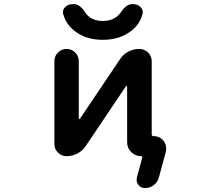

<svg xmlns="http://www.w3.org/2000/svg" viewBox="-20 -789 1040 946"><path d="M694.3 137.7Q673.8 137.7 662.1 122.1Q653.3 110.4 653.3 97.7Q653.3 91.8 654.3 85.9L680.7 -11.7Q681.6 -14.6 679.7 -17.1Q677.7 -19.5 674.8 -19.5Q646.5 -19.5 626.5 -39.6Q606.4 -59.6 606.4 -87.9V-363.3Q606.4 -365.2 604.5 -365.7Q602.5 -366.2 600.6 -364.3L402.3 -69.3Q386.7 -45.9 361.3 -32.7Q335.9 -19.5 307.6 -19.5Q283.2 -19.5 265.6 -37.1Q248 -54.7 248 -80.1V-487.3Q248 -512.7 265.6 -530.3Q283.2 -547.9 308.1 -547.9Q333 -547.9 350.6 -530.3Q368.2 -512.7 368.2 -487.3V-206.1Q368.2 -204.1 370.1 -203.6Q372.1 -203.1 374 -204.1L571.3 -497.1Q586.9 -521.5 612.3 -534.7Q637.7 -547.9 666 -547.9Q691.4 -547.9 709.5 -530.3Q727.5 -512.7 727.5 -487.3V-127.9Q727.5 -118.2 736.3 -118.2Q767.6 -118.2 786.1 -94.7Q798.8 -77.1 798.8 -57.6Q798.8 -48.8 796.9 -40L762.7 85.9Q756.8 108.4 737.8 123Q718.8 137.7 694.3 137.7ZM343.8 -639.6Q304.7 -671.9 292 -717.8Q290 -723.6 290 -728.5Q290 -742.2 300.8 -753.9Q315.4 -768.6 337.9 -768.6H344.7Q374 -768.6 400.4 -726.6Q407.2 -715.8 418.9 -707Q446.3 -685.5 486.3 -685.5Q526.4 -685.5 555.7 -707Q566.4 -715.8 574.2 -726.6Q601.6 -768.6 629.9 -768.6H636.7Q658.2 -768.6 672.9 -753.9Q683.6 -742.2 683.6 -728.5Q683.6 -723.6 681.6 -718.8Q669.9 -671.9 629.9 -639.6Q573.2 -592.8 486.3 -592.8Q399.4 -592.8 343.8 -639.6Z"/></svg>

Font: Rounded-X Mgen+ 2m medium
Style: Regular
Weight: 500
Designer: [Source Han Sans]
Ryoko NISHIZUKA  (kana & ideographs); Paul D. Hunt (Latin, Greek & Cyrillic); Wenlong ZHANG  (bopomofo
Version: Version 1.059.20150602